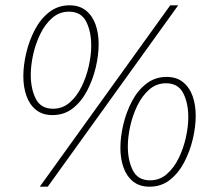

<svg xmlns="http://www.w3.org/2000/svg" viewBox="-20 -692 800 724"><path d="M178 -258Q140 -258 115.5 -278Q91 -298 79.5 -331Q68 -364 68 -404Q68 -446 79 -492.5Q90 -539 111.5 -580Q133 -621 166 -646.5Q199 -672 242 -672Q280 -672 304.5 -652Q329 -632 340.5 -599Q352 -566 352 -526Q352 -484 341 -437.5Q330 -391 308.5 -350Q287 -309 254.5 -283.5Q222 -258 178 -258ZM180 -282Q216 -282 243 -305.5Q270 -329 288 -366Q306 -403 315 -444Q324 -485 324 -520Q324 -573 305 -610.5Q286 -648 240 -648Q204 -648 177 -624.5Q150 -601 132 -564Q114 -527 105 -486Q96 -445 96 -410Q96 -357 115 -319.5Q134 -282 180 -282ZM130 12 622 -672H652L160 12ZM544 12Q506 12 481.5 -8Q457 -28 445.5 -61Q434 -94 434 -134Q434 -176 445 -222.5Q456 -269 477.5 -310Q499 -351 532 -376.5Q565 -402 608 -402Q646 -402 670.5 -382Q695 -362 706.5 -329Q718 -296 718 -256Q718 -214 707 -167.5Q696 -121 674.5 -80Q653 -39 620.5 -13.5Q588 12 544 12ZM546 -12Q582 -12 609 -35.5Q636 -59 654 -96Q672 -133 681 -174Q690 -215 690 -250Q690 -303 671 -340.5Q652 -378 606 -378Q570 -378 543 -354.5Q516 -331 498 -294Q480 -257 471 -216Q462 -175 462 -140Q462 -87 481 -49.5Q500 -12 546 -12Z"/></svg>

Font: Source Sans 3 ExtraLight
Style: Italic
Weight: 250
Italic angle: -11°
Designer: Paul D. Hunt
Foundry: Adobe
Version: Version 3.046;hotconv 1.0.118;makeotfexe 2.5.65603